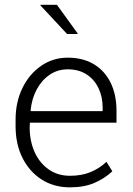

<svg xmlns="http://www.w3.org/2000/svg" viewBox="-20 -782 563 812"><path d="M275.9 10.3Q208 10.3 156.2 -22.7Q104.5 -55.7 75.2 -114Q45.9 -172.4 45.9 -248.5V-275.4Q45.9 -351.1 75.2 -410.4Q104.5 -469.7 154.5 -503.9Q204.6 -538.1 266.1 -538.1Q331.1 -538.1 377.2 -510.3Q423.3 -482.4 448 -431.9Q472.7 -381.3 472.7 -313V-263.2H106.4L105.5 -241.7Q106 -183.1 127.2 -137.2Q148.4 -91.3 186.8 -64.9Q225.1 -38.6 275.9 -38.6Q325.7 -38.6 363.5 -54.4Q401.4 -70.3 430.2 -97.7L455.1 -57.6Q424.3 -28.3 380.6 -9Q336.9 10.3 275.9 10.3ZM110.4 -312H414.1V-326.7Q414.1 -373 396.2 -409.9Q378.4 -446.8 345.5 -467.8Q312.5 -488.8 266.1 -488.8Q224.1 -488.8 190.4 -466.1Q156.7 -443.4 135.5 -404.1Q114.3 -364.7 109.4 -314.9ZM309.1 -639.6 306.6 -638.2H263.7L150.9 -759.3L151.9 -761.7H220.7Z"/></svg>

Font: Roboto Slab LO Light
Style: Regular
Weight: 300
Designer: Google
Version: Version 2.000